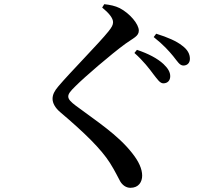

<svg xmlns="http://www.w3.org/2000/svg" viewBox="-20 -827 1040 917"><path d="M713 -472C732 -448 744 -429 760 -429C781 -429 793 -443 793 -463C793 -482 783 -500 761 -521C732 -548 688 -571 634 -589L622 -574C665 -536 693 -499 713 -472ZM807 -559C828 -533 838 -514 856 -514C875 -514 887 -527 887 -546C887 -569 876 -590 850 -609C824 -630 781 -649 726 -666L714 -650C762 -612 787 -583 807 -559ZM468 -791C501 -764 520 -740 520 -721C520 -708 514 -697 498 -677C456 -624 311 -477 259 -415C240 -393 231 -375 231 -355C231 -335 243 -312 268 -291C387 -190 463 -115 505 -49C532 -6 542 18 554 39C564 56 581 70 603 70C643 70 659 41 659 12C659 -20 643 -56 611 -96C542 -184 440 -249 341 -323C320 -339 306 -352 306 -366C306 -378 314 -390 342 -417C384 -459 508 -566 579 -618C618 -646 643 -654 643 -681C643 -712 600 -763 552 -788C530 -799 506 -804 478 -807Z"/></svg>

Font: Noto Serif CJK JP SemiBold
Style: Regular
Weight: 600
Designer: Ryoko NISHIZUKA 西塚涼子 (kana & ideographs); Frank Grießhammer (Latin, Greek & Cyrillic); Wenlong ZHANG 张文龙 (bopomofo); San
Foundry: Adobe
Version: Version 2.001;hotconv 1.1.0;makeotfexe 2.6.0